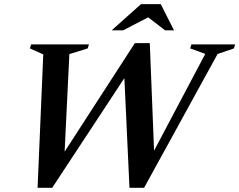

<svg xmlns="http://www.w3.org/2000/svg" viewBox="-20 -886 1137 912"><path d="M955 -630 883.5 -656 889 -675H1097L1091 -656L1013.5 -629.5L664.5 6H595L569 -554L601 -561L228 6H158.5L185.5 -627.5L122 -656L128 -675H402.5L396.5 -656L309.5 -629L285 -125L261 -125.5L620.5 -681H691.5L714 -115.5L677.5 -105.5ZM510.5 -742 650 -866.5H743.5L806.5 -742H764L675 -810.5H697L565 -742Z"/></svg>

Font: Newsreader 24pt SemiBold
Style: Italic
Weight: 600
Italic angle: -17°
Designer: Hugues Gentile
Foundry: Production Type
Version: Version 1.003